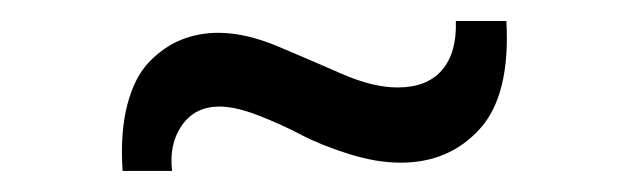

<svg xmlns="http://www.w3.org/2000/svg" viewBox="-20 -454 594 182"><path d="M96.2 -292Q93.8 -328.6 100.8 -355.2Q107.9 -381.8 122.1 -396Q136.2 -410.2 152.3 -416.5Q168.5 -422.9 187 -422.9Q212.9 -422.9 243.7 -409.9Q274.4 -397 304 -384Q333.5 -371.1 356.9 -371.1Q384.8 -371.1 398.9 -387.5Q413.1 -403.8 412.1 -434.1H460Q463.9 -363.8 434.8 -331.8Q405.8 -299.8 359.9 -299.8Q336.9 -299.8 310.5 -308.1Q284.2 -316.4 265.1 -326.4Q246.1 -336.4 224.6 -344.7Q203.1 -353 188 -353Q165 -353 152.6 -335.4Q140.1 -317.9 143.1 -292Z"/></svg>

Font: Lumene Sans
Style: Regular
Weight: 400
Designer: Deni Anggara
Version: Version 1.003;Glyphs 3.1.2 (3151)